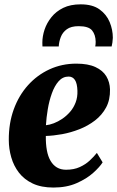

<svg xmlns="http://www.w3.org/2000/svg" viewBox="-20 -852 540 884"><path d="M452.5 -104.5Q439.5 -83.5 409.2 -56.2Q379 -29 333 -8.8Q287 11.5 226 11.5Q170 11.5 130.8 -7Q91.5 -25.5 67.2 -57Q43 -88.5 31.8 -127.8Q20.5 -167 20.5 -207.5Q20 -284 43.2 -348.2Q66.5 -412.5 108.8 -459.5Q151 -506.5 208 -532.8Q265 -559 331.5 -559Q385.5 -559 419.5 -543.2Q453.5 -527.5 469.5 -500.8Q485.5 -474 486.5 -440.5Q487.5 -392.5 468.5 -357.2Q449.5 -322 417.2 -297.2Q385 -272.5 345.5 -257Q306 -241.5 265.8 -234.2Q225.5 -227 191 -226Q190.5 -189 195.8 -160.2Q201 -131.5 212.8 -111.5Q224.5 -91.5 242.2 -81Q260 -70.5 284 -70.5Q320.5 -70.5 347.2 -82.8Q374 -95 393.2 -113Q412.5 -131 426 -148ZM296 -499.5Q269 -499.5 250 -478Q231 -456.5 218.8 -422.2Q206.5 -388 200 -349.2Q193.5 -310.5 191.5 -275.5Q208 -277 227.8 -284.5Q247.5 -292 267 -305.2Q286.5 -318.5 302.8 -337.2Q319 -356 328.2 -380.2Q337.5 -404.5 336.5 -434Q335.5 -468 325 -483.8Q314.5 -499.5 296 -499.5ZM175.5 -638Q175.5 -642.5 175.2 -646.5Q175 -650.5 175 -656Q175 -685 185.2 -715.8Q195.5 -746.5 216.8 -773Q238 -799.5 271.2 -815.8Q304.5 -832 351.5 -832Q406 -832 438.2 -808.8Q470.5 -785.5 485 -750.2Q499.5 -715 499.5 -678Q499 -666 497.5 -656Q496 -646 494 -638H418.5Q419.5 -643 420 -648.2Q420.5 -653.5 420.5 -660Q420 -692 404 -711.8Q388 -731.5 342 -731.5Q307 -731.5 287.5 -717.2Q268 -703 259.8 -681.2Q251.5 -659.5 250.5 -638Z"/></svg>

Font: Merriweather 48pt Black
Style: Italic
Weight: 900
Italic angle: -7.8°
Version: Version 2.101